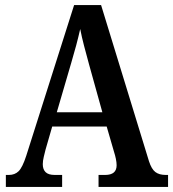

<svg xmlns="http://www.w3.org/2000/svg" viewBox="-20 -734 680 754"><path d="M3 0V-47H15Q38 -47 53 -61.5Q68 -76 83 -122L271 -714H377L565 -101Q575 -70 590 -58.5Q605 -47 631 -47H640V0H367V-47H393Q438 -47 438 -85Q438 -96 435 -110.5Q432 -125 428 -137L399 -237H185L159 -147Q156 -135 152 -118.5Q148 -102 148 -89Q148 -69 159 -58Q170 -47 195 -47H224V0ZM203 -293H382L330 -480Q319 -520 310 -554.5Q301 -589 295 -620Q281 -558 260 -488Z"/></svg>

Font: Noto Serif Lao Condensed SemiBold
Style: Regular
Weight: 600
Width: 3
Designer: Monotype Design Team
Foundry: Monotype Imaging Inc.
Version: Version 2.003; ttfautohint (v1.8.4.7-5d5b)